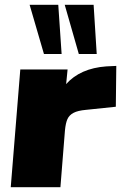

<svg xmlns="http://www.w3.org/2000/svg" viewBox="-20 -784 507 804"><path d="M467 -508 465 -337 340 -324Q306 -321 288 -311.5Q270 -302 262.5 -285.5Q255 -269 252 -238L233 0H25L65 -493H263L257 -432Q316 -498 425 -506ZM104 -764H224L238 -558H164ZM251 -764H372L385 -558H310Z"/></svg>

Font: Nunito Sans Heavy Heavy
Style: Italic
Weight: 400
Italic angle: -4.541°
Designer: Vernon Adams
Foundry: Vernon Adams
Version: Version 2.002